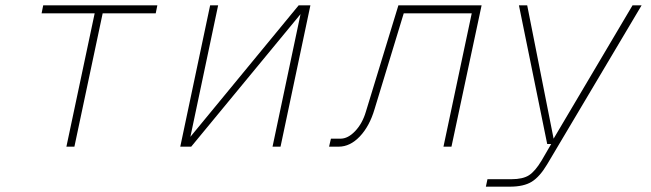

<svg xmlns="http://www.w3.org/2000/svg" viewBox="-20 -550 2440 720"><path d="M229 0 335 -500H136L142 -530H570L564 -500H365L259 0Z M656 0 768 -530H798L694 -37L1100 -530H1144L1032 0H1002L1107 -497L697 0Z M1214 0 1221 -30H1257Q1285 -30 1312 -58.5Q1339 -87 1352 -131L1474 -530H1786L1673 0H1643L1749 -500H1494L1385 -142Q1366 -77 1329.5 -38.5Q1293 0 1250 0Z M1802 150 1808 122H1898Q1941 122 1964 107Q1987 92 2011 52L2047 -10H2032L1926 -530H1957L2056 -30L2352 -530H2386L2032 66Q2004 113 1974 131.5Q1944 150 1892 150Z"/></svg>

Font: Geist Mono Thin
Style: Italic
Weight: 100
Italic angle: -12°
Monospace: yes
Designer: Basement.studio, Andrés Briganti, Mateo Zaragoza
Foundry: Basement.studio, Vercel, Andrés Briganti, Guido Ferreyra, Mateo Zaragoza
Version: Version 1.500; ttfautohint (v1.8.4.7-5d5b)